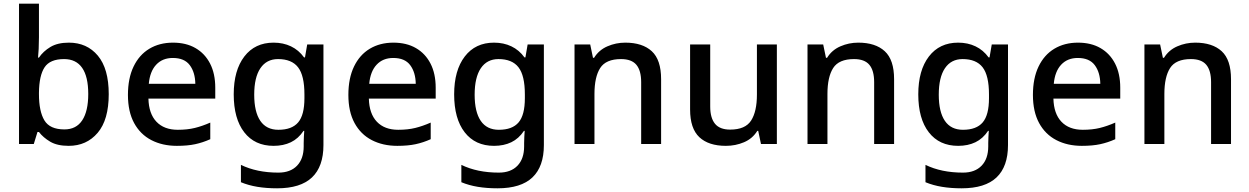

<svg xmlns="http://www.w3.org/2000/svg" viewBox="-20 -780 6767 1040"><path d="M191 -578Q191 -545 189.5 -515Q188 -485 186 -468H191Q214 -502 253 -525.5Q292 -549 353 -549Q451 -549 510 -478.5Q569 -408 569 -270Q569 -131 509 -60.5Q449 10 352 10Q290 10 252 -12.5Q214 -35 191 -65H183L163 0H83V-760H191ZM327 -460Q251 -460 221.5 -415.5Q192 -371 191 -278V-270Q191 -177 220.5 -128Q250 -79 329 -79Q393 -79 425.5 -128.5Q458 -178 458 -271Q458 -365 425 -412.5Q392 -460 327 -460Z M917 -549Q988 -549 1039 -519.5Q1090 -490 1118 -435.5Q1146 -381 1146 -305V-246H784Q786 -164 827.5 -120.5Q869 -77 943 -77Q995 -77 1035.5 -87Q1076 -97 1119 -116V-26Q1079 -8 1037.5 1Q996 10 938 10Q860 10 800 -21Q740 -52 706.5 -113.5Q673 -175 673 -266Q673 -356 703.5 -419.5Q734 -483 789 -516Q844 -549 917 -549ZM916 -466Q860 -466 826 -429.5Q792 -393 786 -326H1038Q1037 -388 1008 -427Q979 -466 916 -466Z M1462 -549Q1514 -549 1556 -529Q1598 -509 1627 -469H1632L1644 -539H1732V6Q1732 122 1670 181Q1608 240 1481 240Q1423 240 1374.5 232Q1326 224 1285 207V113Q1371 155 1488 155Q1553 155 1589 117.5Q1625 80 1625 13V-5Q1625 -18 1626 -39Q1627 -60 1628 -71H1624Q1596 -29 1555.5 -9.5Q1515 10 1462 10Q1360 10 1303 -63.5Q1246 -137 1246 -269Q1246 -399 1303.5 -474Q1361 -549 1462 -549ZM1486 -460Q1424 -460 1390.5 -410.5Q1357 -361 1357 -267Q1357 -174 1390 -125.5Q1423 -77 1488 -77Q1561 -77 1595 -117Q1629 -157 1629 -248V-268Q1629 -371 1594.5 -415.5Q1560 -460 1486 -460Z M2111 -549Q2182 -549 2233 -519.5Q2284 -490 2312 -435.5Q2340 -381 2340 -305V-246H1978Q1980 -164 2021.5 -120.5Q2063 -77 2137 -77Q2189 -77 2229.5 -87Q2270 -97 2313 -116V-26Q2273 -8 2231.5 1Q2190 10 2132 10Q2054 10 1994 -21Q1934 -52 1900.5 -113.5Q1867 -175 1867 -266Q1867 -356 1897.5 -419.5Q1928 -483 1983 -516Q2038 -549 2111 -549ZM2110 -466Q2054 -466 2020 -429.5Q1986 -393 1980 -326H2232Q2231 -388 2202 -427Q2173 -466 2110 -466Z M2656 -549Q2708 -549 2750 -529Q2792 -509 2821 -469H2826L2838 -539H2926V6Q2926 122 2864 181Q2802 240 2675 240Q2617 240 2568.5 232Q2520 224 2479 207V113Q2565 155 2682 155Q2747 155 2783 117.5Q2819 80 2819 13V-5Q2819 -18 2820 -39Q2821 -60 2822 -71H2818Q2790 -29 2749.5 -9.5Q2709 10 2656 10Q2554 10 2497 -63.5Q2440 -137 2440 -269Q2440 -399 2497.5 -474Q2555 -549 2656 -549ZM2680 -460Q2618 -460 2584.5 -410.5Q2551 -361 2551 -267Q2551 -174 2584 -125.5Q2617 -77 2682 -77Q2755 -77 2789 -117Q2823 -157 2823 -248V-268Q2823 -371 2788.5 -415.5Q2754 -460 2680 -460Z M3367 -549Q3460 -549 3510.5 -502.5Q3561 -456 3561 -351V0H3453V-335Q3453 -398 3427 -429Q3401 -460 3344 -460Q3262 -460 3231 -411.5Q3200 -363 3200 -271V0H3092V-539H3177L3192 -467H3198Q3224 -509 3270 -529Q3316 -549 3367 -549Z M4188 -539V0H4102L4087 -71H4082Q4056 -29 4010 -9.5Q3964 10 3912 10Q3818 10 3768 -37Q3718 -84 3718 -187V-539H3827V-203Q3827 -141 3853 -109.5Q3879 -78 3935 -78Q4017 -78 4048.5 -127Q4080 -176 4080 -268V-539Z M4629 -549Q4722 -549 4772.5 -502.5Q4823 -456 4823 -351V0H4715V-335Q4715 -398 4689 -429Q4663 -460 4606 -460Q4524 -460 4493 -411.5Q4462 -363 4462 -271V0H4354V-539H4439L4454 -467H4460Q4486 -509 4532 -529Q4578 -549 4629 -549Z M5170 -549Q5222 -549 5264 -529Q5306 -509 5335 -469H5340L5352 -539H5440V6Q5440 122 5378 181Q5316 240 5189 240Q5131 240 5082.5 232Q5034 224 4993 207V113Q5079 155 5196 155Q5261 155 5297 117.5Q5333 80 5333 13V-5Q5333 -18 5334 -39Q5335 -60 5336 -71H5332Q5304 -29 5263.5 -9.5Q5223 10 5170 10Q5068 10 5011 -63.5Q4954 -137 4954 -269Q4954 -399 5011.5 -474Q5069 -549 5170 -549ZM5194 -460Q5132 -460 5098.5 -410.5Q5065 -361 5065 -267Q5065 -174 5098 -125.5Q5131 -77 5196 -77Q5269 -77 5303 -117Q5337 -157 5337 -248V-268Q5337 -371 5302.5 -415.5Q5268 -460 5194 -460Z M5819 -549Q5890 -549 5941 -519.5Q5992 -490 6020 -435.5Q6048 -381 6048 -305V-246H5686Q5688 -164 5729.5 -120.5Q5771 -77 5845 -77Q5897 -77 5937.5 -87Q5978 -97 6021 -116V-26Q5981 -8 5939.5 1Q5898 10 5840 10Q5762 10 5702 -21Q5642 -52 5608.5 -113.5Q5575 -175 5575 -266Q5575 -356 5605.5 -419.5Q5636 -483 5691 -516Q5746 -549 5819 -549ZM5818 -466Q5762 -466 5728 -429.5Q5694 -393 5688 -326H5940Q5939 -388 5910 -427Q5881 -466 5818 -466Z M6454 -549Q6547 -549 6597.5 -502.5Q6648 -456 6648 -351V0H6540V-335Q6540 -398 6514 -429Q6488 -460 6431 -460Q6349 -460 6318 -411.5Q6287 -363 6287 -271V0H6179V-539H6264L6279 -467H6285Q6311 -509 6357 -529Q6403 -549 6454 -549Z"/></svg>

Font: Noto Sans Kawi Medium
Style: Regular
Weight: 500
Designer: Fadhl Haqq
Version: Version 1.000